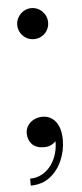

<svg xmlns="http://www.w3.org/2000/svg" viewBox="-51 -560 316 743"><g transform="rotate(-5 107.0 -188.0)"><path d="M100 -410Q83.5 -410 70 -418Q56.5 -426 48.2 -439.8Q40 -453.5 40 -470Q40 -486.5 48.2 -500.2Q56.5 -514 70 -522.2Q83.5 -530.5 100 -530.5Q116.5 -530.5 130.2 -522.2Q144 -514 152 -500.2Q160 -486.5 160 -470Q160 -453.5 152 -439.8Q144 -426 130.2 -418Q116.5 -410 100 -410ZM38 153.5V126.5Q63 126.5 84.2 115Q105.5 103.5 120.8 82.5Q136 61.5 143.2 33.8Q150.5 6 147.5 -26.5H156Q157 -20.5 150.5 -12Q144 -3.5 131.8 3.2Q119.5 10 103 10Q71 10 55.5 -7.2Q40 -24.5 40 -49Q40 -65.5 48.8 -79Q57.5 -92.5 72.8 -100.2Q88 -108 107 -108Q126.5 -108 142.5 -97.2Q158.5 -86.5 167.8 -65.2Q177 -44 177 -12.5Q177 28.5 161 66.5Q145 104.5 114 129Q83 153.5 38 153.5Z"/></g></svg>

Font: Bodoni Moda 9pt
Style: Regular
Weight: 400
Designer: Owen Earl
Foundry: indestructible type
Version: Version 2.005